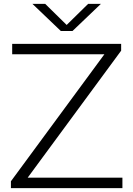

<svg xmlns="http://www.w3.org/2000/svg" viewBox="-20 -965 684 985"><path d="M36 0V-35L515.5 -686.5H42.5V-740H601.5V-705L122 -53.5H608V0ZM292 -806 146.5 -945H212L322 -837L432 -945H497.5L352 -806Z"/></svg>

Font: Encode Sans Exp Lt
Style: Regular
Weight: 300
Width: 7
Designer: Multiple Designers
Foundry: Impallari Type
Version: Version 3.002; ttfautohint (v1.8.3) -l 8 -r 50 -G 200 -x 14 